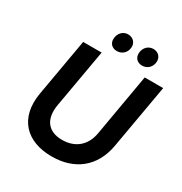

<svg xmlns="http://www.w3.org/2000/svg" viewBox="-202 -1029 1128 1189"><g transform="rotate(30 362.0 -434.0)"><path d="M337 12C498 12 615 -75 644 -243L724 -700H592L515 -257C499 -162 434 -109 341 -109C242 -109 191 -172 211 -284L284 -700H152L80 -289C47 -97 156 12 337 12ZM358 -755C393 -754 425 -778 428 -819C431 -853 407 -879 372 -880C337 -881 308 -854 305 -814C302 -781 323 -756 358 -755ZM539 -755C580 -754 606 -786 608 -819C611 -853 588 -879 553 -880C517 -881 488 -854 485 -814C483 -780 504 -756 539 -755Z"/></g></svg>

Font: Fixel Display 20240404 SemiBold
Style: Italic
Weight: 600
Italic angle: -10°
Designer: AlfaBravo + MacPaw
Foundry: Kyrylo Tkachov, Marchela Mozhyna, Serhii Makarenko, Maria Weinstein, Zakhar Kryvoshyya
Version: Version 1.211;Glyphs 3.2 (3225)